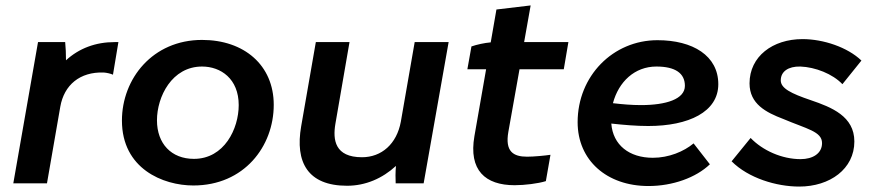

<svg xmlns="http://www.w3.org/2000/svg" viewBox="-20 -675 3220 707"><path d="M29 0H153L202 -282C216 -362 274 -411 362 -408C374 -407 387 -404 396 -400L416 -520H402C332 -520 271 -497 223 -453C223 -476 222 -501 220 -520H120Z M692 8C879 8 988 -136 988 -289C988 -435 879 -528 724 -528C542 -528 429 -385 429 -231C429 -54 580 8 692 8ZM694 -90C611 -90 558 -146 558 -232C558 -319 613 -430 724 -430C793 -430 859 -385 859 -288C859 -201 806 -90 694 -90Z M1258 9C1326 9 1388 -18 1438 -64C1436 -42 1436 -16 1437 0H1540L1632 -520H1507L1456 -227C1441 -145 1385 -96 1313 -96C1213 -96 1205 -160 1215 -219L1267 -520H1143L1089 -210C1066 -78 1113 9 1258 9Z M1875 7C1912 7 1961 1 1990 -8L2007 -105C1987 -102 1946 -98 1921 -98C1870 -98 1839 -117 1852 -190L1893 -420H2056L2073 -520H1910L1934 -655L1808 -640L1787 -519C1764 -517 1736 -511 1716 -504L1701 -420H1770L1727 -174C1705 -48 1767 7 1875 7Z M2368 10C2457 10 2543 -21 2594 -70L2534 -147C2498 -117 2443 -94 2384 -94C2297 -94 2237 -141 2231 -220C2277 -215 2323 -211 2367 -211C2516 -211 2625 -263 2625 -365C2625 -470 2531 -527 2401 -527C2237 -527 2107 -395 2107 -225C2107 -85 2214 10 2368 10ZM2237 -295C2258 -374 2317 -430 2397 -430C2467 -430 2502 -405 2502 -359C2502 -310 2433 -288 2340 -288C2306 -288 2271 -291 2237 -295Z M2923 12C3036 12 3126 -53 3126 -154C3126 -247 3042 -280 2966 -306C2892 -331 2855 -350 2855 -379C2855 -412 2883 -431 2927 -430C2982 -428 3046 -403 3082 -365L3152 -452C3101 -501 3012 -531 2935 -531C2825 -531 2740 -467 2740 -368C2740 -292 2801 -261 2864 -237C2951 -200 3007 -191 3007 -148C3007 -110 2973 -89 2928 -89C2859 -89 2788 -121 2744 -167L2674 -81C2736 -19 2839 12 2923 12Z"/></svg>

Font: Fixel Display SemiBold
Style: Italic
Weight: 600
Italic angle: -10°
Designer: AlfaBravo + MacPaw
Foundry: Kyrylo Tkachov, Marchela Mozhyna, Serhii Makarenko, Maria Weinstein, Zakhar Kryvoshyya
Version: Version 1.210;Glyphs 3.2 (3217)